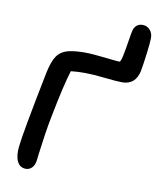

<svg xmlns="http://www.w3.org/2000/svg" viewBox="-77 -712 647 783"><g transform="rotate(10 246.5 -320.5)"><path d="M83 9.8Q58.6 9.8 47.4 -12.5Q36.1 -34.7 40 -73.2Q44.9 -126.5 97.2 -388.2Q107.4 -439 124 -462.4Q140.6 -485.8 173.8 -493.2Q201.2 -499 237.8 -499Q268.1 -499 321.5 -492.9Q375 -486.8 382.8 -486.8Q388.7 -486.8 394.3 -514.2Q399.9 -541.5 405.5 -577.6Q411.1 -613.8 414.1 -624Q423.8 -650.9 451.2 -650.9Q469.2 -650.9 481.4 -637.2Q493.7 -623.5 493.2 -603Q493.2 -585.9 487.5 -540.8Q481.9 -495.6 476.1 -463.9Q463.4 -405.8 408.2 -405.8Q386.7 -405.8 335.9 -411.4Q285.2 -417 255.9 -417Q217.8 -417 194.8 -414.1Q176.3 -355.5 150.9 -226.1Q142.1 -183.1 135.5 -138.4Q128.9 -93.8 125.2 -63.5Q121.6 -33.2 121.1 -29.8Q118.2 -11.2 107.9 -0.7Q97.7 9.8 83 9.8Z"/></g></svg>

Font: Shantell Sans Normal
Style: Italic
Weight: 400
Italic angle: -11.31°
Designer: Stephen Nixon, Anya Danilova, Shantell Martin
Foundry: Arrow Type
Version: Version 1.006;[559af2be0]